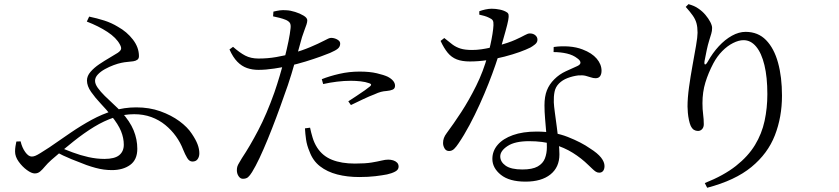

<svg xmlns="http://www.w3.org/2000/svg" viewBox="-20 -830 4040 924"><path d="M397.8 -726.2 409.1 -750.1Q447 -742.2 481.7 -731.2Q516.5 -720.1 547.7 -701Q590.8 -677.1 619.7 -639.5Q648.7 -601.9 648.7 -559.9Q648.7 -548.3 641.2 -542.7Q633.7 -537 621.5 -535.1Q609.3 -533.2 594.3 -532.1Q579.3 -530.9 564.5 -527.7Q548.6 -524.6 527.2 -516.7Q505.8 -508.9 485.1 -497.4Q464.4 -486 450.9 -471.6Q437.4 -457.3 437.4 -441Q437.4 -425.8 450.6 -407.2Q463.8 -388.6 484.2 -368.5Q504.6 -348.4 526.2 -328.6Q547.7 -308.8 563.6 -291.9Q605.4 -246.1 623.1 -202.7Q640.8 -159.4 640.8 -113.9Q640.8 -61.4 606.5 -36.4Q572.2 -11.4 518.3 -11.4Q499.2 -11.4 479.7 -14Q460.2 -16.6 439.6 -22.2Q419.1 -27.7 396 -35.8Q363 -48.2 323.9 -64Q284.8 -79.8 241.4 -103.1L258.4 -125.2Q291.7 -110.8 329.3 -96.7Q366.9 -82.6 406 -73.9Q445.2 -65.2 482.8 -65.2Q531.7 -65.2 553.8 -83.3Q575.8 -101.5 575.8 -133.6Q575.8 -165.6 562.5 -198.7Q549.1 -231.8 514.7 -274.1Q492.6 -302.2 465.4 -330.7Q438.3 -359.3 418.4 -387.7Q398.5 -416.2 398.5 -442.6Q398.5 -464.4 415.7 -484.3Q433 -504.3 458 -521.1Q483 -537.9 507.4 -552Q531.7 -566 546.7 -575.8Q560.7 -585.5 562.6 -593.9Q564.5 -602.3 557.1 -615.7Q540 -648.3 497.1 -676.4Q454.3 -704.4 397.8 -726.2ZM79.2 -149.7Q85.9 -120 101.4 -98.3Q116.9 -76.6 132.7 -76.6Q140.9 -76.6 149.8 -80.1Q158.6 -83.6 174.5 -93.4Q190.4 -103.2 217.4 -120.7Q269.9 -157.2 320.3 -191.6Q370.7 -226 421.1 -253.4Q471.5 -280.8 524.6 -297Q577.8 -313.3 635.6 -313.3Q699 -313.3 751.6 -294.5Q804.2 -275.7 843.4 -246.9Q882.6 -218 903.2 -186.2Q922.5 -157.6 930.9 -135.2Q939.3 -112.8 939.3 -92.1Q939.3 -75.9 931.2 -64.3Q923.1 -52.6 906 -52.6Q891.1 -52.6 880.9 -69.7Q870.6 -86.9 861.3 -110.1Q848.4 -143.8 826.8 -174Q805.2 -204.1 775.5 -228.5Q745.8 -252.8 708.3 -266.6Q670.7 -280.4 625.8 -280.4Q575.9 -280.4 528.4 -264.5Q480.8 -248.6 433.1 -219.6Q385.3 -190.5 334.3 -149.9Q283.3 -109.4 226.8 -59.9Q208.7 -43.7 196.5 -29Q184.4 -14.2 173.3 -4.8Q162.3 4.7 147.2 4.7Q132 4.7 109.6 -11.6Q87.2 -27.9 69.9 -52.1Q52.5 -76.3 52.5 -100.6Q52.5 -113.7 54.4 -125.5Q56.2 -137.4 58.7 -148.9Z M1294.2 -751.3 1295.8 -774.1Q1311.6 -778 1326.4 -780.1Q1341.1 -782.1 1359.3 -780.6Q1377.4 -779.8 1400.6 -772.5Q1423.8 -765.3 1441.3 -754.6Q1458.8 -744 1458.8 -732.1Q1458.8 -723.5 1455 -712Q1451.1 -700.6 1445.5 -685.8Q1439.8 -671.1 1433.5 -651.5Q1425.3 -622.1 1412.2 -574.7Q1399 -527.4 1382.4 -473.2Q1365.9 -418.9 1346.9 -368.2Q1329.4 -317.6 1309.3 -264.2Q1289.3 -210.8 1268.8 -160.7Q1248.3 -110.6 1228.9 -69.4Q1209.4 -28.3 1193 -1.8Q1182.8 14.7 1173.8 22.6Q1164.8 30.4 1148.9 30.4Q1136.7 30.4 1128.3 18Q1119.9 5.6 1119.9 -10.8Q1119.9 -21.8 1122.6 -29.7Q1125.4 -37.6 1131.1 -46.7Q1136.7 -55.7 1144.2 -68.9Q1182.2 -125.8 1222.7 -203Q1263.2 -280.1 1300.5 -385.1Q1313.6 -423 1326.4 -466.1Q1339.2 -509.1 1350 -552.1Q1360.9 -595.1 1368.4 -632Q1375.9 -668.8 1378.4 -694.2Q1380.2 -711 1375.3 -719.2Q1370.3 -727.4 1356.7 -733.9Q1342 -739.9 1325.7 -744.1Q1309.4 -748.2 1294.2 -751.3ZM1101.5 -604.6Q1133.2 -576.6 1160 -562.5Q1186.8 -548.5 1222.9 -548.3Q1267.7 -548.1 1309.9 -555.5Q1352.2 -562.9 1383.7 -572.2Q1434.5 -587 1473.3 -603.4Q1512.1 -619.8 1539.7 -634.2Q1551.2 -640.3 1559.5 -644.1Q1567.7 -647.8 1573.9 -647.8Q1582.6 -647.8 1592.6 -644.6Q1602.5 -641.3 1609.8 -635.2Q1617.1 -629.1 1617.1 -619.9Q1617.1 -606 1606.7 -596.7Q1596.4 -587.4 1568.6 -575.4Q1556.5 -570 1524 -558.3Q1491.5 -546.5 1450.6 -533.9Q1409.6 -521.4 1370.5 -512.8Q1339.9 -506.2 1299.4 -500Q1258.9 -493.8 1223.5 -493.8Q1194.1 -493.8 1168.7 -502.6Q1143.4 -511.3 1122.3 -532.8Q1101.2 -554.3 1084.4 -592ZM1535.2 -425.5 1528.6 -448.9Q1564.9 -463.5 1612.6 -474.5Q1660.3 -485.5 1709.9 -485.5Q1759.7 -485.5 1793.4 -477.4Q1827.2 -469.4 1845.4 -461Q1862.7 -452.1 1871.9 -441Q1881.1 -429.9 1881.1 -417.4Q1881.1 -403.7 1869.7 -398.7Q1858.4 -393.7 1840.3 -392.1Q1826.5 -391.3 1813.7 -388Q1801 -384.8 1781 -375.6Q1758 -367.1 1726.5 -352.1Q1695 -337.2 1668.8 -324.4L1656.2 -342.3Q1673.4 -353.7 1695.4 -368Q1717.4 -382.3 1736.2 -395.7Q1754.9 -409.1 1761.3 -414.8Q1772.2 -424.6 1757.1 -429.4Q1739.1 -436 1715.4 -438.6Q1691.7 -441.2 1668.9 -441.2Q1635.7 -441.2 1601.8 -437Q1567.9 -432.8 1535.2 -425.5ZM1472.2 -215.5 1447.6 -212.3Q1448.9 -186.4 1453 -158Q1457.1 -129.7 1469.7 -100.5Q1485.5 -56.7 1519.9 -29.9Q1554.3 -3.1 1602.8 9.5Q1651.2 22 1708.7 22Q1752.5 22 1786.3 17.9Q1820.1 13.8 1842.5 9.4Q1864.9 4.6 1881.6 -4.2Q1898.3 -13 1898.3 -27.9Q1898.3 -39.9 1891 -47.3Q1883.7 -54.7 1872.2 -58.3Q1860.7 -61.8 1848.6 -61.8Q1834.5 -61.8 1816.3 -57.3Q1798.1 -52.8 1768.1 -47.8Q1738.2 -42.8 1687.7 -42.8Q1623.4 -42.8 1577.9 -61Q1532.4 -79.1 1506.2 -119.8Q1491.9 -142.3 1484.3 -168Q1476.6 -193.7 1472.2 -215.5Z M2644.1 -579.4 2644.6 -603.8Q2681.9 -609.2 2718.3 -606.2Q2754.7 -603.3 2783.4 -592.1Q2828.7 -575 2851.8 -547.6Q2874.9 -520.2 2874.9 -489.6Q2874.9 -473.4 2868 -463.5Q2861 -453.6 2846.3 -453.6Q2834.9 -453.6 2823.9 -457.6Q2812.8 -461.5 2798.6 -465.1Q2784.4 -468.7 2762.9 -467.1Q2736.8 -463.9 2711.8 -454.5Q2686.7 -445 2670.1 -428.2Q2653.4 -411.4 2648.8 -388.3Q2644.2 -365.2 2645.2 -337.5Q2646 -319.7 2650.3 -288.2Q2654.5 -256.7 2659.5 -219.7Q2664.6 -182.7 2668.4 -147.5Q2672.2 -112.4 2672.2 -87Q2672.2 -25.1 2629 9.5Q2585.8 44.1 2509 44.1Q2431.1 44.1 2390.3 11.2Q2349.5 -21.7 2349.5 -65.3Q2349.5 -103.4 2375.1 -133.1Q2400.7 -162.8 2448.4 -179.8Q2496 -196.8 2562.5 -196.8Q2647.3 -196.8 2712.7 -170.9Q2778.1 -145 2819.9 -115.5Q2856.3 -92.6 2872.8 -71.4Q2889.2 -50.1 2889.2 -31.2Q2889.2 -16.3 2882.6 -7.6Q2875.9 1 2863.8 1Q2854.5 1 2846.7 -4.2Q2838.8 -9.5 2830.4 -17.8Q2822 -26.1 2811.4 -35.8Q2778.1 -68.5 2736.8 -94.4Q2695.4 -120.3 2643.6 -135.4Q2591.8 -150.6 2526.5 -150.6Q2458.2 -150.6 2422.9 -127.4Q2387.5 -104.2 2387.5 -77.3Q2387.5 -50.9 2413.5 -32.6Q2439.5 -14.4 2493.7 -14.4Q2542.1 -14.4 2567.5 -28.8Q2592.9 -43.2 2602.3 -67.5Q2611.8 -91.8 2611.8 -121.4Q2612 -154.7 2609 -189.7Q2606.1 -224.6 2603.2 -258.8Q2600.3 -293.1 2600.3 -322.8Q2600.3 -365.7 2611.9 -395.1Q2623.4 -424.5 2647.6 -448.4Q2671.7 -472.6 2702.5 -486.8Q2733.2 -501.1 2759.2 -512.5Q2774.5 -519.9 2773.4 -529.7Q2772.3 -539.6 2758.6 -549.1Q2738.3 -565.3 2708.4 -572.3Q2678.4 -579.3 2644.1 -579.4ZM2118.1 -647Q2139.9 -628.9 2157.2 -616Q2174.5 -603.1 2196.1 -596.3Q2217.6 -589.5 2251.8 -589.5Q2274.4 -589.5 2296.8 -592.8Q2319.2 -596.1 2338.7 -600.5Q2358.2 -604.9 2371.2 -608.1Q2429.6 -624.7 2460 -638.5Q2490.4 -652.3 2505.3 -660.7Q2520.3 -669.1 2529.6 -669.1Q2546.1 -669.1 2556.3 -660.3Q2566.5 -651.6 2566.5 -638.9Q2566.5 -625.5 2554 -615.8Q2541.5 -606.1 2532.8 -601.4Q2513.3 -591.5 2480.8 -579.7Q2448.3 -568 2407.9 -557.5Q2367.6 -547 2325 -540.6Q2282.3 -534.2 2241.5 -534.2Q2203.8 -534.2 2178.3 -544.1Q2152.7 -554.1 2134.6 -576.1Q2116.5 -598.2 2100.3 -633.1ZM2286.6 -759.5V-775.9Q2299.2 -780.7 2315.6 -784.4Q2331.9 -788 2346.4 -788Q2365.6 -788 2385.8 -783.8Q2406 -779.5 2418.8 -771Q2425.7 -767.2 2427.5 -759.2Q2429.2 -751.3 2425.8 -732.7Q2422.4 -714.2 2412.8 -679.9Q2403.2 -645.6 2386.8 -587.8Q2378.5 -559.2 2364.2 -517.4Q2349.9 -475.7 2330.7 -427Q2311.4 -378.3 2288.4 -327.4Q2265.4 -276.6 2239.5 -228.1Q2213.7 -179.6 2186.2 -139.3Q2175.9 -123.6 2165.5 -113.4Q2155 -103.3 2141.1 -103.3Q2126.7 -103.3 2119.5 -115.7Q2112.2 -128.2 2112.2 -141.8Q2112.2 -154.4 2116.3 -165.7Q2120.3 -177.1 2130 -189.8Q2162.2 -233 2199.7 -290.3Q2237.1 -347.6 2271.5 -416.9Q2306 -486.3 2327.2 -563.7Q2334 -587.6 2340.1 -614.7Q2346.2 -641.8 2350.1 -666.7Q2354 -691.5 2354.8 -708.4Q2355.6 -724.4 2351.4 -731.6Q2347.1 -738.9 2334.1 -744.4Q2323.5 -749.8 2310.4 -753.6Q2297.3 -757.3 2286.6 -759.5Z M3280.1 -796.8 3293.4 -810.1Q3308.2 -805.8 3319.4 -801Q3330.6 -796.2 3341.5 -788.4Q3360.2 -775.8 3374.8 -758.5Q3389.5 -741.1 3398.3 -724.1Q3407 -707 3407 -695.7Q3407 -680.8 3403 -667.9Q3399 -655.1 3393.6 -637.3Q3386.2 -613.3 3381.2 -589.3Q3376.2 -565.4 3370.6 -536Q3368.3 -520.7 3373.1 -519.8Q3378 -518.9 3386.4 -533.8Q3409.7 -575.7 3439.4 -607.6Q3469 -639.6 3502.4 -658.1Q3535.8 -676.7 3568.2 -676.7Q3628.2 -676.7 3666.7 -637Q3705.3 -597.3 3724.3 -528.3Q3743.3 -459.4 3743.3 -369.8Q3743.3 -266.6 3709.1 -178.8Q3675 -91 3596.3 -26.3Q3517.6 38.4 3383.3 73.6L3371.8 51Q3462.9 14.8 3521.7 -31.5Q3580.4 -77.8 3613.4 -132.2Q3646.3 -186.5 3659.6 -248.3Q3672.9 -310.1 3672.9 -377Q3672.9 -458.8 3658.8 -516.7Q3644.8 -574.7 3618.9 -605.7Q3593.1 -636.7 3558.2 -636.7Q3535.1 -636.7 3507.8 -622.9Q3480.5 -609.2 3455.7 -584Q3430.9 -558.8 3413.1 -525.4Q3388.5 -478.6 3374.6 -432.8Q3360.6 -387 3360.6 -333.6Q3360.6 -303.5 3363.8 -279.9Q3367 -256.3 3367 -232.3Q3367 -217.5 3358.9 -208.6Q3350.8 -199.8 3339 -199.8Q3328.4 -199.8 3319.6 -205.1Q3310.8 -210.4 3303.7 -225.1Q3299.1 -235.8 3295.5 -252.6Q3291.9 -269.4 3290.3 -287.2Q3288.7 -304.9 3288.7 -317.6Q3288.7 -357.9 3295.9 -410.5Q3303.2 -463.1 3312.8 -515.6Q3322.4 -568.1 3329.7 -610.4Q3337 -652.6 3337 -672.5Q3337 -699.3 3331.8 -718.2Q3326.6 -737.2 3313.8 -755.3Q3301.1 -773.4 3280.1 -796.8Z"/></svg>

Font: Early Summer Mincho VF
Style: Regular
Weight: 250
Designer: GuiWonder
Version: Version 1.002